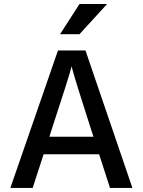

<svg xmlns="http://www.w3.org/2000/svg" viewBox="-20 -921 700 941"><path d="M222.2 -251 232.9 -285.2Q319.8 -549.3 331.1 -596.2L335.9 -577.1Q340.8 -558.1 364.7 -480.7Q388.7 -403.3 426.8 -285.2L438 -251ZM519 0H628.9L398.9 -673.8H264.2L30.8 0H140.1L193.8 -165H465.8ZM369.6 -901.4 274.4 -753.4H369.6L504.9 -901.4Z"/></svg>

Font: FAU Chimera Medium
Style: Regular
Weight: 500
Version: Version 1.002;hotconv 1.0.117;makeotfexe 2.5.65602